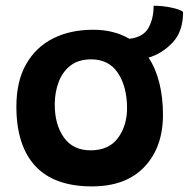

<svg xmlns="http://www.w3.org/2000/svg" viewBox="-20 -636 676 668"><path d="M300 12.5Q168 12.5 102.5 -58.8Q37 -130 37 -265Q37 -353 70.8 -412.5Q104.5 -472 164.5 -502.2Q224.5 -532.5 304 -532.5Q377 -532.5 430 -501Q478 -506.5 496.2 -538.5Q514.5 -570.5 514.5 -616Q547 -616 577.8 -609.2Q608.5 -602.5 617 -594.5Q617 -527 581 -488.5Q545 -450 497 -435.5Q522 -397.5 534.5 -347Q547 -296.5 547 -237Q547 -123.5 482.5 -55.5Q418 12.5 300 12.5ZM295 -113Q359 -113 390.5 -156Q422 -199 422 -259Q422 -334 390.5 -381.8Q359 -429.5 297 -429.5Q253.5 -429.5 225.5 -408Q197.5 -386.5 184 -350.5Q170.5 -314.5 170.5 -272Q170.5 -202.5 202.2 -157.8Q234 -113 295 -113Z"/></svg>

Font: Grandstander SemiBold
Style: Regular
Weight: 600
Designer: Tyler Finck
Foundry: Etcetera Type Co
Version: Version 1.200; ttfautohint (v1.8.3)